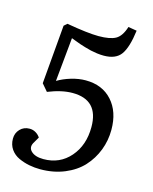

<svg xmlns="http://www.w3.org/2000/svg" viewBox="-118 -698 760 951"><g transform="rotate(15 261.5 -222.0)"><path d="M372.1 -92.8Q372.1 -231.9 238.8 -231.9Q183.1 -231.9 113.8 -204.1L83 -240.2L108.9 -542L125 -556.2Q234.4 -537.1 289.1 -537.1Q348.1 -537.1 376.7 -553.2Q405.3 -569.3 420.9 -619.1L464.8 -611.8Q453.6 -524.4 427.2 -487.3Q400.9 -450.2 338.9 -450.2Q322.3 -450.2 304 -452.6Q285.6 -455.1 271.7 -458.3Q257.8 -461.4 239.3 -467Q220.7 -472.7 211.4 -475.8Q202.1 -479 185.1 -485.6Q168 -492.2 165 -493.2L143.1 -268.1Q172.9 -286.1 211.4 -297.6Q250 -309.1 285.2 -309.1Q371.1 -309.1 421.1 -253.4Q471.2 -197.8 471.2 -105Q471.2 -49.8 451.9 0.2Q432.6 50.3 396.7 89.4Q360.8 128.4 304.7 151.6Q248.5 174.8 180.2 174.8Q151.4 174.8 123.8 169.4Q96.2 164.1 69.8 152.1Q43.5 140.1 27.3 117.2Q11.2 94.2 11.2 63Q11.2 34.2 30.3 14.2Q49.3 -5.9 79.1 -5.9Q96.2 -5.9 110.6 2.7Q125 11.2 133.8 24.9L118.2 51.8Q98.6 81.1 119.1 101.6Q139.6 122.1 183.1 122.1Q266.6 122.1 319.3 61.5Q372.1 1 372.1 -92.8Z"/></g></svg>

Font: Literata Book
Style: Italic
Weight: 400
Italic angle: -3°
Designer: Latin by Veronika Burian and Jose Scaglione. Greek by Irene Vlachou. Cyrillic by Vera Evstafieva
Foundry: TypeTogether
Version: Version 1.003;PS 001.003;hotconv 1.0.88;makeotf.lib2.5.64775